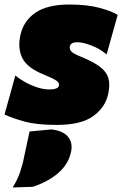

<svg xmlns="http://www.w3.org/2000/svg" viewBox="-39 -537 541 850"><path d="M212 16Q123.5 16 70 1.2Q16.5 -13.5 -19 -30L29 -203Q47 -187.5 72.8 -173.2Q98.5 -159 126.5 -150Q154.5 -141 179 -141Q218 -141 222 -158Q225 -170 210.2 -180.2Q195.5 -190.5 155 -207Q83 -235.5 60.8 -278.2Q38.5 -321 51 -380Q64.5 -444 117.5 -480.5Q170.5 -517 268 -517Q347.5 -517 402.5 -502Q457.5 -487 482 -471L433 -296Q404 -321 366 -335.5Q328 -350 303 -350Q273.5 -350 270 -331Q268 -319 276.8 -309.2Q285.5 -299.5 319 -286Q373.5 -264 403 -241.8Q432.5 -219.5 440.8 -190.8Q449 -162 440 -121Q427.5 -62 373.8 -23Q320 16 212 16ZM17 293Q38 260 49.8 225.5Q61.5 191 68 156Q74 128 80 100.2Q86 72.5 92 45L189 36Q240 42 261.8 68.2Q283.5 94.5 276 133Q265 188.5 220.5 227.5Q176 266.5 107 290Z"/></svg>

Font: Commissioner Black
Style: Italic
Weight: 900
Italic angle: -12°
Designer: Kostas Bartsokas
Foundry: Kostas Bartsokas
Version: Version 1.000; ttfautohint (v1.8.3)